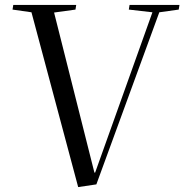

<svg xmlns="http://www.w3.org/2000/svg" viewBox="-20 -750 750 781"><path d="M364 -48H367L600 -700L504 -711L507 -730H710L707 -711L628 -700L372 0L298 11L108 -700L31 -711L34 -730H290L287 -711L200 -699Z"/></svg>

Font: Literata 72pt
Style: Italic
Weight: 400
Italic angle: -2°
Designer: Latin by Veronika Burian and Jose Scaglione. Greek by Irene Vlachou. Cyrillic by Vera Evstafieva
Foundry: TypeTogether
Version: Version 3.002